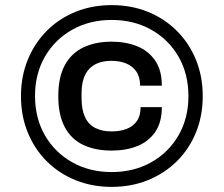

<svg xmlns="http://www.w3.org/2000/svg" viewBox="-20 -719 875 751"><path d="M417 12Q340 12 275 -14.5Q210 -41 162.5 -88.5Q115 -136 88.5 -201Q62 -266 62 -343Q62 -420 88.5 -485Q115 -550 162.5 -598Q210 -646 275 -672.5Q340 -699 417 -699Q494 -699 559 -672.5Q624 -646 672 -598Q720 -550 746.5 -485Q773 -420 773 -343Q773 -266 746.5 -201Q720 -136 672 -88.5Q624 -41 559 -14.5Q494 12 417 12ZM417 -130Q353 -130 306 -152Q259 -174 233.5 -221.5Q208 -269 208 -343Q208 -417 233.5 -464Q259 -511 306 -533.5Q353 -556 417 -556Q472 -556 516.5 -538Q561 -520 587 -482Q613 -444 613 -384H528Q528 -418 513 -439.5Q498 -461 473 -471Q448 -481 416 -481Q359 -481 329 -449.5Q299 -418 299 -353V-335Q299 -290 312.5 -261Q326 -232 352.5 -218.5Q379 -205 416 -205Q449 -205 474.5 -214.5Q500 -224 515 -245Q530 -266 530 -300H613Q613 -241 587.5 -203.5Q562 -166 518 -148Q474 -130 417 -130ZM417 -46Q504 -46 572 -84.5Q640 -123 678.5 -190Q717 -257 717 -343Q717 -430 678.5 -497Q640 -564 572 -602.5Q504 -641 417 -641Q330 -641 262 -602.5Q194 -564 155.5 -497Q117 -430 117 -344Q117 -257 155.5 -190Q194 -123 262 -84.5Q330 -46 417 -46Z"/></svg>

Font: Archivo SemiBold Expanded SemiBold
Style: Regular
Weight: 600
Width: 7
Version: Version 2.001